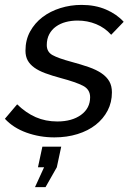

<svg xmlns="http://www.w3.org/2000/svg" viewBox="-44 -551 539 784"><path d="M99 213 136 132H111L129 48H206L188 132L142 213ZM178 10Q118 10 64 -9.5Q10 -29 -24 -66L26 -125Q62 -90 102 -72.5Q142 -55 190 -55Q250 -55 287 -82Q324 -109 324 -154Q324 -186 294.5 -201Q265 -216 205 -232Q168 -242 141 -252Q114 -262 96 -275Q78 -288 69 -304.5Q60 -321 60 -344Q60 -388 79 -422.5Q98 -457 129.5 -481Q161 -505 202.5 -518Q244 -531 289 -531Q345 -531 389 -512Q433 -493 461 -462L410 -409Q384 -438 348.5 -452.5Q313 -467 273 -467Q247 -467 224.5 -461Q202 -455 184.5 -442.5Q167 -430 157 -411Q147 -392 147 -367Q147 -339 170.5 -326Q194 -313 246 -299Q287 -288 318.5 -277Q350 -266 371 -251.5Q392 -237 402.5 -218.5Q413 -200 413 -174Q413 -133 395.5 -99.5Q378 -66 347 -41.5Q316 -17 272.5 -3.5Q229 10 178 10Z"/></svg>

Font: PTCRaleway Medium
Style: Italic
Weight: 500
Italic angle: -12°
Designer: Matt McInerney, Pablo Impallari, Rodrigo Fuenzalida
Foundry: Matt McInerney, Pablo Impallari, Rodrigo Fuenzalida
Version: Version 3.000g; ttfautohint (v1.5) -l 8 -r 28 -G 28 -x 14 -D